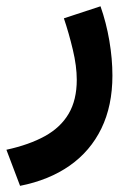

<svg xmlns="http://www.w3.org/2000/svg" viewBox="-41 -329 421 614"><path d="M23.2 265.3Q115.9 247 182 200.6Q248.1 154.2 283.3 81.7Q318.5 9.2 318.5 -87.3Q318.5 -141 308.7 -198.8Q298.9 -256.5 280.4 -308.9L163.3 -270.4Q179.4 -222.8 191.9 -170.1Q204.5 -117.4 204.5 -73.8Q204.5 -9.5 178.7 34.5Q152.9 78.5 102.8 106.2Q52.6 134 -20.5 149.9Z"/></svg>

Font: Vazirmatn
Style: Regular
Weight: 400
Designer: Saber Rastikerdar
Foundry: Saber Rastikerdar
Version: Version 33.003;September 2, 2022;FontCreator 14.0.0.2862 64-